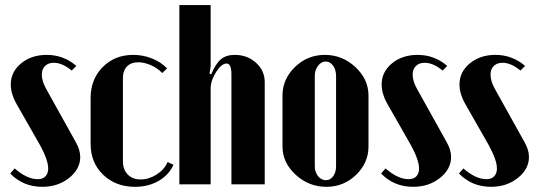

<svg xmlns="http://www.w3.org/2000/svg" viewBox="-20 -719 2094 749"><path d="M277.8 -461.9 259.8 -443.8Q223.1 -474.1 189.9 -474.1Q168.5 -474.1 155.8 -461.7Q143.1 -449.2 143.1 -428.2Q143.1 -402.3 160.2 -372.1L275.9 -164.1Q293 -133.8 293 -106.9Q293 -59.1 249.5 -24.7Q206.1 9.8 145 9.8Q70.3 9.8 20 -42L37.1 -62Q85.4 -20 127 -20Q146.5 -20 157.2 -31Q168 -42 168 -62Q168 -93.8 137.2 -150.9L45.9 -311Q22 -352.5 22 -389.2Q22 -438.5 62.3 -471.7Q102.5 -504.9 162.1 -504.9Q228 -504.9 277.8 -461.9Z M333.5 -336.9Q333.5 -409.7 380.6 -457.3Q427.7 -504.9 499.5 -504.9Q537.6 -504.9 572.8 -491Q607.9 -477.1 631.8 -452.1L612.8 -434.1Q595.7 -452.6 569.3 -464.4Q543 -476.1 519.5 -476.1Q491.2 -476.1 475.3 -459.7Q459.5 -443.4 459.5 -414.1V-89.8Q459.5 -57.6 478.3 -38.3Q497.1 -19 528.8 -19Q561 -19 591.1 -38.3Q621.1 -57.6 633.8 -86.9L656.7 -76.2Q638.7 -36.1 598.6 -13.2Q558.6 9.8 506.8 9.8Q431.2 9.8 382.3 -37.4Q333.5 -84.5 333.5 -158.2Z M803.7 -429.2Q821.8 -471.2 842 -488Q862.3 -504.9 895.5 -504.9Q944.8 -504.9 978.8 -474.1Q1012.7 -443.4 1012.7 -398.9V0H882.8V-428.2Q882.8 -471.2 863.8 -471.2Q844.2 -471.2 823 -438Q801.8 -404.8 801.8 -374V0H679.7V-699.2H801.8V-460L797.4 -431.2Z M1247.1 -504.9Q1315.4 -504.9 1366.5 -457.3Q1417.5 -409.7 1417.5 -346.2V-147.9Q1417.5 -83.5 1369.1 -36.9Q1320.8 9.8 1253.4 9.8Q1184.6 9.8 1133.3 -37.4Q1082 -84.5 1082 -147.9V-346.2Q1082 -410.6 1130.9 -457.8Q1179.7 -504.9 1247.1 -504.9ZM1208 -422.9V-70.8Q1208 -47.9 1220.7 -32Q1233.4 -16.1 1251.5 -16.1Q1268.6 -16.1 1279.8 -31.5Q1291 -46.9 1291 -70.8V-422.9Q1291 -446.8 1279.3 -462.9Q1267.6 -479 1250.5 -479Q1233.4 -479 1220.7 -462.4Q1208 -445.8 1208 -422.9Z M1724.6 -461.9 1706.5 -443.8Q1669.9 -474.1 1636.7 -474.1Q1615.2 -474.1 1602.5 -461.7Q1589.8 -449.2 1589.8 -428.2Q1589.8 -402.3 1606.9 -372.1L1722.7 -164.1Q1739.7 -133.8 1739.7 -106.9Q1739.7 -59.1 1696.3 -24.7Q1652.8 9.8 1591.8 9.8Q1517.1 9.8 1466.8 -42L1483.9 -62Q1532.2 -20 1573.7 -20Q1593.3 -20 1604 -31Q1614.7 -42 1614.7 -62Q1614.7 -93.8 1584 -150.9L1492.7 -311Q1468.8 -352.5 1468.8 -389.2Q1468.8 -438.5 1509 -471.7Q1549.3 -504.9 1608.9 -504.9Q1674.8 -504.9 1724.6 -461.9Z M2028.3 -461.9 2010.3 -443.8Q1973.6 -474.1 1940.4 -474.1Q1918.9 -474.1 1906.2 -461.7Q1893.6 -449.2 1893.6 -428.2Q1893.6 -402.3 1910.6 -372.1L2026.4 -164.1Q2043.5 -133.8 2043.5 -106.9Q2043.5 -59.1 2000 -24.7Q1956.5 9.8 1895.5 9.8Q1820.8 9.8 1770.5 -42L1787.6 -62Q1835.9 -20 1877.4 -20Q1897 -20 1907.7 -31Q1918.5 -42 1918.5 -62Q1918.5 -93.8 1887.7 -150.9L1796.4 -311Q1772.5 -352.5 1772.5 -389.2Q1772.5 -438.5 1812.7 -471.7Q1853 -504.9 1912.6 -504.9Q1978.5 -504.9 2028.3 -461.9Z"/></svg>

Font: Moniqa Black Heading
Style: Regular
Weight: 900
Designer: Rajesh Rajput
Foundry: Rajesh Rajput
Version: Version 1.000